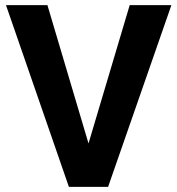

<svg xmlns="http://www.w3.org/2000/svg" viewBox="-20 -731 693 751"><path d="M165.5 -710.9 326.2 -169.9 487.3 -710.9H650.4L402.8 0H249.5L3.4 -710.9Z"/></svg>

Font: Vazirmatn RD
Style: Bold
Weight: 700
Designer: Saber Rastikerdar
Foundry: Saber Rastikerdar
Version: Version 32.102